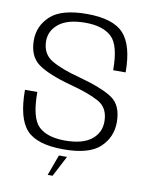

<svg xmlns="http://www.w3.org/2000/svg" viewBox="-90 -746 750 957"><g transform="rotate(10 284.5 -268.0)"><path d="M218 143.5H243L297.5 38.5H256.5ZM273 4.5Q403 4.5 457.5 -47.2Q512 -99 512 -174.5Q512 -260.5 459.2 -295.8Q406.5 -331 290.5 -362.5Q196.5 -387 145.5 -417.2Q94.5 -447.5 94.5 -513Q94.5 -565.5 139.2 -600.8Q184 -636 272 -636Q360 -636 404.5 -595.2Q449 -554.5 449 -427H512Q512 -564 458.5 -622.2Q405 -680.5 272.5 -680.5Q144 -680.5 88.8 -629.8Q33.5 -579 33.5 -506.5Q33.5 -424 86.2 -386.5Q139 -349 252.5 -318.5Q347.5 -293.5 399 -265Q450.5 -236.5 450.5 -167Q450.5 -110 405.8 -75Q361 -40 272.5 -40Q183 -40 139.2 -81.5Q95.5 -123 95.5 -254.5H33Q33 -110 86 -52.8Q139 4.5 273 4.5Z"/></g></svg>

Font: Anybody Thin Light
Style: Regular
Weight: 300
Version: Version 1.113;gftools[0.9.25]